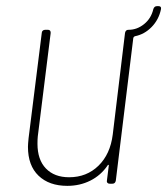

<svg xmlns="http://www.w3.org/2000/svg" viewBox="-20 -598 544 625"><path d="M504 -568Q497 -534 473.5 -510Q450 -486 419 -480Q416 -479 414 -475L357 -10Q355 0 346 0H337Q332 0 329.5 -3Q327 -6 328 -10L334 -58Q335 -61 333 -61.5Q331 -62 330 -59Q308 -27 274 -10Q240 7 199 7Q140 7 105.5 -26Q71 -59 71 -120Q71 -128 73 -148L116 -491Q116 -495 119 -498Q122 -501 127 -501H136Q145 -501 145 -491L103 -154Q102 -145 102 -130Q102 -78 129.5 -49.5Q157 -21 205 -21Q262 -21 300.5 -58.5Q339 -96 347 -160L387 -491Q389 -501 398 -501H399Q426 -501 449 -519.5Q472 -538 479 -568Q482 -578 491 -578H496Q506 -578 504 -568Z"/></svg>

Font: Barlow Semi Condensed Thin
Style: Italic
Weight: 250
Width: 4
Italic angle: -7°
Designer: Jeremy Tribby
Foundry: Tribby Type
Version: Version 1.408